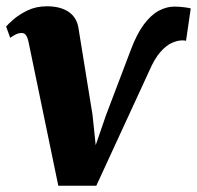

<svg xmlns="http://www.w3.org/2000/svg" viewBox="-30 -581 628 611"><path d="M387.5 -425.5Q406 -474 428.2 -503.8Q450.5 -533.5 475.2 -546.8Q500 -560 525 -560Q540 -560 557.5 -557.8Q575 -555.5 577 -554L562 -451Q560 -452 556.5 -452.2Q553 -452.5 550.5 -452.5Q535.5 -452.5 517.5 -444.8Q499.5 -437 480.8 -416Q462 -395 444.5 -354.5L276.5 10H155.5L60.5 -449Q57 -463.5 52 -469.8Q47 -476 39 -476Q29 -476 19.2 -471Q9.5 -466 2.5 -460.5L-10.5 -496.5Q-6 -502.5 11.8 -518.2Q29.5 -534 57 -547.5Q84.5 -561 119 -561Q162 -561 188 -543.5Q214 -526 219.5 -493L264.5 -215L274.5 -119L307 -213.5Z"/></svg>

Font: Merriweather 36pt Black
Style: Italic
Weight: 900
Italic angle: -7.8°
Version: Version 2.101